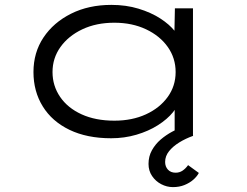

<svg xmlns="http://www.w3.org/2000/svg" viewBox="-20 -556 1011 786"><path d="M435 10Q336 10 264.5 -24.5Q193 -59 155 -120.5Q117 -182 117 -261Q117 -341 158 -402.5Q199 -464 271 -500Q343 -536 436 -536Q496 -536 547 -520.5Q598 -505 636 -480.5Q674 -456 696.5 -427.5Q719 -399 721 -373L693 -375L696 -522H770V0H695V-148L714 -156Q712 -126 688.5 -97Q665 -68 626.5 -43.5Q588 -19 538.5 -4.5Q489 10 435 10ZM448 -62Q521 -62 577.5 -88Q634 -114 666.5 -159Q699 -204 699 -261Q699 -318 667 -363.5Q635 -409 578 -436Q521 -463 448 -463Q374 -463 317 -436Q260 -409 227.5 -363.5Q195 -318 195 -261Q195 -205 226 -159.5Q257 -114 314 -88Q371 -62 448 -62ZM688 210Q663 210 640 198Q617 186 602.5 164.5Q588 143 588 115Q588 84 602 59Q616 34 637.5 15.5Q659 -3 685 -17Q711 -31 735 -41L771 0Q740 11 714 27Q688 43 672 63Q656 83 656 107Q656 126 667.5 138.5Q679 151 699 151Q715 151 727.5 142.5Q740 134 750 120L794 152Q786 167 771 180Q756 193 735 201.5Q714 210 688 210Z"/></svg>

Font: Lexend Zetta Light
Style: Regular
Weight: 300
Designer: Bonnie Shaver-Troup, Thomas Jockin
Foundry: Lexend
Version: Version 1.007